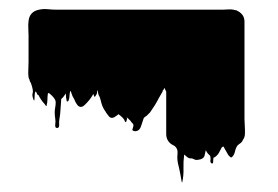

<svg xmlns="http://www.w3.org/2000/svg" viewBox="-20 -431 604 417"><path d="M512 -149Q512 -145 512 -140.5Q512 -136 510 -131Q509 -130 506 -124Q504 -121 501.5 -119.5Q499 -118 497 -116Q496 -116 496 -115.5Q496 -115 496 -115Q492 -110 490.5 -102.5Q489 -95 484 -90Q482 -88 479.5 -90.5Q477 -93 476 -94L468 -108Q466 -112 465 -113Q464 -112 463 -112Q463 -112 461 -110Q461 -109 458 -104Q456 -100 456 -100Q455 -98 452.5 -95Q450 -92 447 -90Q446 -89 444 -89Q443 -86 443 -80.5Q443 -75 440 -76Q436 -78 437 -83Q438 -88 436 -92Q441 -88 436 -93Q431 -98 431 -98Q430 -99 430 -99.5Q430 -100 429 -101Q427 -105 427 -105L424 -92Q422 -87 415.5 -85Q409 -83 404 -84L397 -87H396Q390 -86 384 -92Q380 -96 380 -95Q378 -80 378.5 -65Q379 -50 376 -36Q375 -32 374 -39.5Q373 -47 372 -51Q371 -56 370 -61Q369 -66 368 -70Q364 -84 365.5 -96Q367 -108 359 -114Q355 -116 352 -118Q341 -126 341 -140V-232L337 -240Q336 -239 336 -238Q336 -237 335 -236Q333 -234 333 -232L325 -218Q318 -204 306 -187L299 -180Q298 -179 295.5 -177.5Q293 -176 292 -174Q290 -169 286.5 -157.5Q283 -146 273 -146Q267 -147 267.5 -149.5Q268 -152 269.5 -156.5Q271 -161 266 -165Q264 -167 257 -174Q256 -176 255.5 -171.5Q255 -167 253 -166Q252 -165 251 -168Q250 -171 249 -172Q248 -174 243.5 -178Q239 -182 237 -183Q236 -182 235 -181Q234 -180 232 -179Q222 -171 216 -179L210 -187Q210 -188 209.5 -188Q209 -188 209 -189Q202 -198 199 -212Q198 -216 197 -219Q196 -222 194 -225Q194 -227 193 -229Q193 -233 192 -235Q191 -234 191 -231Q191 -228 189 -225Q188 -224 187 -222Q186 -220 185 -221Q183 -225 183 -227Q181 -225 181 -224Q176 -215 165 -204Q164 -203 161.5 -201Q159 -199 157 -199Q152 -198 148 -203Q144 -208 141 -216Q137 -222 135.5 -227.5Q134 -233 133 -234Q131 -229 131 -223.5Q131 -218 129 -213Q129 -212 127.5 -211Q126 -210 125 -211Q124 -215 123.5 -219.5Q123 -224 123 -228Q118 -220 113 -216Q112 -206 111.5 -194.5Q111 -183 109 -172Q108 -168 108.5 -160.5Q109 -153 104 -153Q99 -153 100 -160.5Q101 -168 100 -173Q98 -187 99.5 -195Q101 -203 101 -209Q101 -215 93 -223Q89 -227 86 -229Q85 -229 85 -228.5Q85 -228 84 -228Q83 -221 83 -214.5Q83 -208 81 -201Q80 -200 79 -202Q78 -204 77 -205Q75 -207 73 -209.5Q71 -212 69 -215Q65 -221 64 -224Q63 -224 61 -226Q60 -228 59 -230.5Q58 -233 57 -232Q55 -228 55 -219Q55 -210 53 -214Q49 -224 51 -229Q53 -234 47 -251Q45 -253 44.5 -256Q44 -259 43 -260Q43 -261 42.5 -261.5Q42 -262 42 -263Q41 -271 41.5 -279.5Q42 -288 42 -296V-354Q42 -361 41.5 -369.5Q41 -378 42 -385Q44 -406 65 -410Q74 -412 84 -411Q94 -410 102 -410H464Q469 -410 475.5 -410.5Q482 -411 487 -410Q489 -409 491.5 -409Q494 -409 496 -407Q496 -407 496.5 -407Q497 -407 498 -406Q499 -406 499 -405.5Q499 -405 500 -405Q504 -402 507 -398Q509 -395 510 -391.5Q511 -388 511 -383V-172Q511 -167 511.5 -161Q512 -155 512 -149ZM264 -168Q254 -178 254 -177.5Q254 -177 258.5 -172.5Q263 -168 265 -166Z"/></svg>

Font: Rubik Wet Paint
Style: Regular
Weight: 400
Designer: Hubert and Fischer, NaN
Foundry: Hubert and Fischer, NaN
Version: Version 2.200